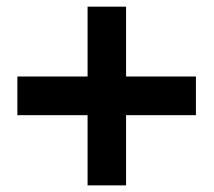

<svg xmlns="http://www.w3.org/2000/svg" viewBox="-20 -602 642 577"><path d="M243.2 -44.9H358.9V-255.9H568.8V-372.1H358.9V-582H243.2V-372.1H32.2V-255.9H243.2Z"/></svg>

Font: Hack
Style: Bold Oblique
Weight: 700
Italic angle: -12°
Monospace: yes
Designer: Christopher Simpkins
Foundry: Christopher Simpkins
Version: Version 2.010